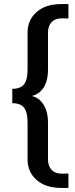

<svg xmlns="http://www.w3.org/2000/svg" viewBox="-20 -750 365 940"><path d="M280 170Q203 170 159 131Q115 92 115 30V-150Q115 -202 97 -223.5Q79 -245 40 -245V-315Q79 -315 97 -336.5Q115 -358 115 -410V-590Q115 -652 159 -691Q203 -730 280 -730H315V-660H280Q250 -660 232.5 -641.5Q215 -623 215 -590V-410Q215 -334 175 -300Q158 -285 135 -280Q156 -276 175 -260Q215 -222 215 -150V30Q215 63 232.5 81.5Q250 100 280 100H315V170Z"/></svg>

Font: Scada
Style: Regular
Weight: 400
Designer: Jovanny Lemonad
Foundry: Jovanny Lemonad
Version: Version 4.100;PS 004.100;hotconv 1.0.88;makeotf.lib2.5.64775